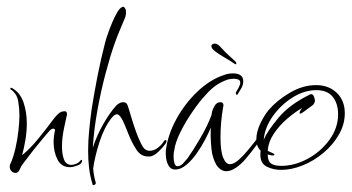

<svg xmlns="http://www.w3.org/2000/svg" viewBox="-20 -515 1050 573"><path d="M26 1Q19 1 14 -4.5Q9 -10 9 -18Q9 -24 12 -28Q20 -46 26 -72Q32 -98 35 -125Q38 -152 38 -171Q38 -190 34.5 -212Q31 -234 14 -247Q11 -247 11 -251Q11 -253 13 -253Q16 -253 18 -251Q41 -237 50.5 -208.5Q60 -180 60 -147Q60 -123 56 -98.5Q52 -74 46 -52Q69 -70 95 -102Q121 -134 140 -160Q146 -168 154 -175.5Q162 -183 173 -183Q180 -183 180 -174Q180 -173 179.5 -170.5Q179 -168 178 -165Q176 -156 170.5 -129.5Q165 -103 165 -77Q165 -55 171 -39Q177 -23 193 -23Q200 -23 208 -26.5Q216 -30 220 -36Q221 -36 221.5 -37Q222 -38 223 -38Q225 -38 225 -36Q225 -26 211 -21Q197 -16 189 -16Q163 -16 151.5 -39Q140 -62 140 -90Q140 -99 141 -108Q142 -117 144 -125V-127Q144 -131 139 -131Q134 -131 128 -125Q120 -116 107 -100.5Q94 -85 80.5 -68Q67 -51 57 -37.5Q47 -24 44 -20Q42 -16 38 -7.5Q34 1 26 1Z M261 37Q256 39 256 34Q249 12 246 -12.5Q243 -37 243 -64Q243 -94 246 -125Q249 -156 253 -186Q261 -237 271 -288Q281 -339 294 -389Q296 -397 301.5 -413Q307 -429 314.5 -447Q322 -465 330 -478.5Q338 -492 345 -494Q346 -495 348 -495Q350 -495 352 -492Q354 -489 355 -487Q356 -484 356 -478Q356 -467 351 -457Q343 -438 335.5 -420Q328 -402 321 -382Q309 -348 295 -295.5Q281 -243 270.5 -184.5Q260 -126 257 -74Q268 -109 287.5 -143.5Q307 -178 327 -200Q333 -206 341 -209Q344 -210 348 -210Q358 -210 361 -200Q364 -192 370.5 -169.5Q377 -147 386 -122Q395 -97 405 -79Q413 -65 427 -65Q439 -65 450.5 -73.5Q462 -82 468 -92Q471 -97 474 -97Q477 -97 477 -93Q477 -91 474 -86Q466 -75 453.5 -63Q441 -51 432 -49Q430 -48 427 -48Q424 -48 422 -48Q412 -48 403.5 -52.5Q395 -57 388 -67Q374 -88 363.5 -114.5Q353 -141 347 -154Q337 -174 329 -174Q322 -174 313 -163Q291 -135 277 -91.5Q263 -48 258 -12Q259 0 261 10.5Q263 21 266 31Q266 35 261 37Z M503 -9Q490 -9 483.5 -20Q477 -31 475.5 -45Q474 -59 475 -67Q481 -113 506 -159Q531 -205 568.5 -241Q606 -277 648 -291Q656 -294 662.5 -295Q669 -296 675 -296Q706 -296 706 -272Q706 -260 698 -248L690 -235Q689 -232 687 -232Q685 -232 684 -235Q683 -238 685 -241Q687 -244 688.5 -247Q690 -250 692 -253Q697 -263 697 -268Q697 -275 691.5 -277.5Q686 -280 678 -280Q674 -280 669.5 -279.5Q665 -279 661 -278Q640 -271 624.5 -260Q609 -249 594 -232Q576 -213 555 -182.5Q534 -152 518.5 -121Q503 -90 500 -66Q498 -60 498 -47Q498 -38 500.5 -28.5Q503 -19 510 -19Q519 -19 527 -28Q535 -37 540 -43Q557 -67 578 -103Q599 -139 611 -171L613 -182Q615 -190 621 -200Q627 -210 638 -210Q647 -210 647 -200Q647 -199 646.5 -198Q646 -197 646 -196Q642 -173 640 -150.5Q638 -128 638 -105Q638 -64 646 -44.5Q654 -25 666 -25Q678 -25 692.5 -38Q707 -51 720.5 -67.5Q734 -84 741 -93L763 -123Q766 -127 768 -127Q770 -127 770 -124Q770 -119 768 -116Q758 -99 744.5 -80.5Q731 -62 714 -42Q701 -26 685 -15Q669 -4 655 -4Q642 -4 631 -16Q620 -28 613 -57Q611 -68 609.5 -89.5Q608 -111 609 -134Q603 -119 592 -98Q581 -77 566.5 -56.5Q552 -36 535.5 -22.5Q519 -9 503 -9ZM680.1 -324.6Q664.8 -335.1 648.7 -344.3Q632.6 -353.5 621.8 -362Q610.9 -370.4 610.9 -376.9Q610.9 -381.7 615 -383.3Q617.4 -384.9 621.4 -384.9Q626.2 -384.9 631 -381.3Q635.9 -377.7 639.9 -372.8Q652.7 -358.4 665.6 -347.1Q678.5 -335.9 682.5 -331.8Q684.9 -329.4 685.3 -325.4Q685.7 -321.4 680.1 -324.6Z M819 -8Q796 -8 776.5 -17.5Q757 -27 757 -53Q757 -62 758 -65Q745 -78 745 -99Q745 -121 756.5 -145.5Q768 -170 782 -187Q807 -216 845.5 -238.5Q884 -261 923 -261Q961 -261 985 -238Q1009 -215 1009 -177Q1009 -144 991.5 -113.5Q974 -83 945.5 -59Q917 -35 883.5 -21.5Q850 -8 819 -8ZM819 -20Q859 -20 898 -41Q937 -62 963 -97.5Q989 -133 989 -174Q989 -206 973 -226Q957 -246 924 -246Q888 -246 853 -224Q818 -202 794 -168Q770 -134 767 -98Q778 -124 811 -163.5Q844 -203 905 -233Q906 -234 909 -234Q914 -234 917 -226.5Q920 -219 920 -213Q920 -212 918 -207.5Q916 -203 913 -201Q910 -199 902 -193Q894 -187 886.5 -181.5Q879 -176 877 -176Q874 -176 874 -178Q874 -182 877.5 -187Q881 -192 882 -193Q861 -181 837.5 -161Q814 -141 797.5 -116.5Q781 -92 779 -65Q782 -63 790.5 -59.5Q799 -56 799 -54Q799 -51 795 -51Q791 -51 787 -52Q783 -53 779 -54Q779 -34 789 -27Q799 -20 819 -20Z"/></svg>

Font: Fuggles
Style: Regular
Weight: 400
Designer: Rob Leuschke
Foundry: Robert E. Leuschke
Version: Version 1.100; ttfautohint (v1.8.3)